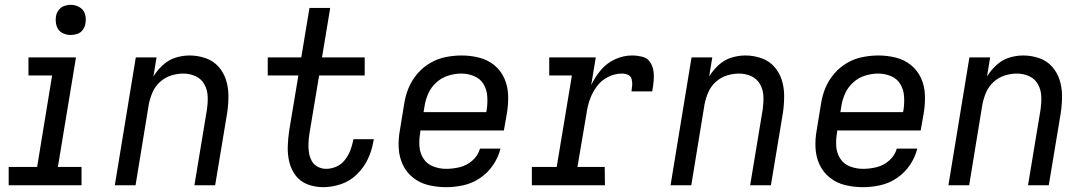

<svg xmlns="http://www.w3.org/2000/svg" viewBox="-20 -768 4504 796"><path d="M16 0H318V-76H220L295 -530H98V-455H196L134 -76H16ZM273 -623Q287 -623 300.5 -627.5Q314 -632 323 -644Q332 -656 334 -670Q338 -690 332.5 -709Q327 -728 310 -738Q293 -748 273 -748Q259 -748 245.5 -743Q232 -738 223 -726Q214 -714 212 -700Q209 -680 214.5 -661Q220 -642 236.5 -632.5Q253 -623 273 -623Z M456 0H542L597 -336Q602 -361 612.5 -385.5Q623 -410 643.5 -428.5Q664 -447 689.5 -455Q715 -463 740 -463Q767 -463 791 -452Q815 -441 827.5 -418Q840 -395 841 -368Q842 -341 838 -314L786 0H872L922 -301Q927 -336 927 -370.5Q927 -405 917 -436.5Q907 -468 885.5 -492Q864 -516 832 -527Q800 -538 766 -538Q737 -538 708 -529Q679 -520 655.5 -498.5Q632 -477 616 -451L629 -530H543Z M1320 8Q1356 8 1393.5 -4.5Q1431 -17 1460 -45.5Q1489 -74 1505.5 -109.5Q1522 -145 1528 -182Q1529 -187 1530 -191H1445L1444 -185Q1440 -164 1432 -143.5Q1424 -123 1409.5 -104.5Q1395 -86 1374 -77Q1353 -68 1332 -68Q1313 -68 1296.5 -77Q1280 -86 1271.5 -102.5Q1263 -119 1260.5 -138Q1258 -157 1259 -176.5Q1260 -196 1263 -215L1303 -455H1492V-530H1315L1349 -735H1263L1229 -530H1090V-455H1217L1179 -227Q1174 -194 1173 -160.5Q1172 -127 1179.5 -96Q1187 -65 1206 -40Q1225 -15 1255.5 -3.5Q1286 8 1320 8Z M1830 8Q1865 8 1901.5 0Q1938 -8 1970.5 -30Q2003 -52 2024.5 -84Q2046 -116 2055 -152H1970Q1962 -123 1938.5 -102.5Q1915 -82 1886.5 -75Q1858 -68 1830 -68Q1802 -68 1776 -78Q1750 -88 1735.5 -110.5Q1721 -133 1719 -160.5Q1717 -188 1722 -217L1723 -227H2069L2082 -301Q2088 -338 2086.5 -375Q2085 -412 2070.5 -444Q2056 -476 2029 -498Q2002 -520 1966.5 -529Q1931 -538 1894 -538Q1862 -538 1828.5 -531.5Q1795 -525 1764.5 -507.5Q1734 -490 1710.5 -462.5Q1687 -435 1674 -403.5Q1661 -372 1656 -339L1638 -229Q1631 -191 1633 -154Q1635 -117 1650 -85Q1665 -53 1693 -31Q1721 -9 1756.5 -0.5Q1792 8 1830 8ZM1996 -303H1736L1740 -327Q1744 -354 1755.5 -380Q1767 -406 1789 -426Q1811 -446 1838.5 -454.5Q1866 -463 1893 -463Q1920 -463 1945.5 -452.5Q1971 -442 1984.5 -419.5Q1998 -397 2000 -369.5Q2002 -342 1998 -314Z M2185 0H2488L2487 -76H2374L2412 -300Q2416 -329 2426 -357Q2436 -385 2454.5 -410Q2473 -435 2501 -449Q2529 -463 2558 -463Q2571 -463 2583 -458Q2595 -453 2598.5 -440.5Q2602 -428 2601 -415Q2600 -402 2598 -389H2684Q2688 -411 2690 -432.5Q2692 -454 2689 -474.5Q2686 -495 2674.5 -511.5Q2663 -528 2642 -533Q2621 -538 2600 -538Q2565 -538 2530.5 -522.5Q2496 -507 2471 -477.5Q2446 -448 2431 -415L2450 -530H2257V-455H2351L2288 -76H2185Z M2760 0H2846L2901 -336Q2906 -361 2916.5 -385.5Q2927 -410 2947.5 -428.5Q2968 -447 2993.5 -455Q3019 -463 3044 -463Q3071 -463 3095 -452Q3119 -441 3131.5 -418Q3144 -395 3145 -368Q3146 -341 3142 -314L3090 0H3176L3226 -301Q3231 -336 3231 -370.5Q3231 -405 3221 -436.5Q3211 -468 3189.5 -492Q3168 -516 3136 -527Q3104 -538 3070 -538Q3041 -538 3012 -529Q2983 -520 2959.5 -498.5Q2936 -477 2920 -451L2933 -530H2847Z M3558 8Q3593 8 3629.5 0Q3666 -8 3698.5 -30Q3731 -52 3752.5 -84Q3774 -116 3783 -152H3698Q3690 -123 3666.5 -102.5Q3643 -82 3614.5 -75Q3586 -68 3558 -68Q3530 -68 3504 -78Q3478 -88 3463.5 -110.5Q3449 -133 3447 -160.5Q3445 -188 3450 -217L3451 -227H3797L3810 -301Q3816 -338 3814.5 -375Q3813 -412 3798.5 -444Q3784 -476 3757 -498Q3730 -520 3694.5 -529Q3659 -538 3622 -538Q3590 -538 3556.5 -531.5Q3523 -525 3492.5 -507.5Q3462 -490 3438.5 -462.5Q3415 -435 3402 -403.5Q3389 -372 3384 -339L3366 -229Q3359 -191 3361 -154Q3363 -117 3378 -85Q3393 -53 3421 -31Q3449 -9 3484.5 -0.5Q3520 8 3558 8ZM3724 -303H3464L3468 -327Q3472 -354 3483.5 -380Q3495 -406 3517 -426Q3539 -446 3566.5 -454.5Q3594 -463 3621 -463Q3648 -463 3673.5 -452.5Q3699 -442 3712.5 -419.5Q3726 -397 3728 -369.5Q3730 -342 3726 -314Z M3912 0H3998L4053 -336Q4058 -361 4068.5 -385.5Q4079 -410 4099.5 -428.5Q4120 -447 4145.5 -455Q4171 -463 4196 -463Q4223 -463 4247 -452Q4271 -441 4283.5 -418Q4296 -395 4297 -368Q4298 -341 4294 -314L4242 0H4328L4378 -301Q4383 -336 4383 -370.5Q4383 -405 4373 -436.5Q4363 -468 4341.5 -492Q4320 -516 4288 -527Q4256 -538 4222 -538Q4193 -538 4164 -529Q4135 -520 4111.5 -498.5Q4088 -477 4072 -451L4085 -530H3999Z"/></svg>

Font: Iosevka Sparkle Oblique
Style: Regular
Weight: 400
Italic angle: -9°
Designer: Belleve Invis
Foundry: Belleve Invis
Version: Version 4.5.0; ttfautohint (v1.8.3)